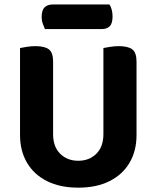

<svg xmlns="http://www.w3.org/2000/svg" viewBox="-20 -822 700 858"><path d="M329.7 16.6Q248.3 16.6 190 -12.7Q131.6 -42 100.6 -95Q69.5 -148 69.5 -218.5V-285.6H217.3V-222.7Q217.3 -166.1 249 -134.8Q280.7 -103.6 329.7 -103.6Q378.6 -103.6 410.4 -134.8Q442.1 -166.1 442.1 -222.7V-285.6H590.1V-218.5Q590.1 -148 559.1 -95Q528 -42 469.7 -12.7Q411.4 16.6 329.7 16.6ZM217.3 -254.6H69.5V-607.4Q79.5 -609.4 99.2 -612.6Q119 -615.8 138.1 -615.8Q180 -615.8 198.6 -601.3Q217.3 -586.8 217.3 -546.2ZM590.1 -253.1H442.1V-607.4Q452 -609.4 471.8 -612.6Q491.5 -615.8 510.6 -615.8Q552.5 -615.8 571.3 -601.3Q590.1 -586.8 590.1 -546.2ZM435.4 -692.1H180.7Q176.7 -701.7 171.4 -715.7Q166.1 -729.8 166.1 -745.4Q166.1 -776.6 179.4 -789.2Q192.6 -801.9 214.4 -801.9H468.7Q475.6 -793 479.3 -778.5Q483 -764 483 -748.6Q483 -717.4 470.2 -704.7Q457.5 -692.1 435.4 -692.1Z"/></svg>

Font: Baloo Bhaina 2
Style: Regular
Weight: 400
Designer: Yesha Goshar, Manish Minz, Shuchita Grover and Ek Type
Foundry: Ek Type
Version: Version 1.700